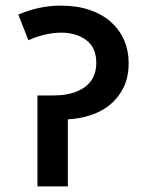

<svg xmlns="http://www.w3.org/2000/svg" viewBox="-20 -662 517 682"><path d="M197 -642Q254 -642 299 -626.5Q344 -611 374.5 -583.5Q405 -556 421 -519Q437 -482 437 -439Q437 -386 417.5 -348.5Q398 -311 367 -287Q336 -263 297.5 -251.5Q259 -240 221 -238V0H113V-323H170Q240 -323 281 -352.5Q322 -382 322 -439Q322 -492 287 -519Q252 -546 197 -546Q170 -546 139.5 -539Q109 -532 81 -519L45 -610Q79 -625 117 -633.5Q155 -642 197 -642Z"/></svg>

Font: Ek Mukta SemiBold
Style: Regular
Weight: 600
Designer: Girish Dalvi and Yashodeep Gholap
Foundry: Ek Type
Version: Version 2.538;PS 1.002;hotconv 16.6.51;makeotf.lib2.5.65220;